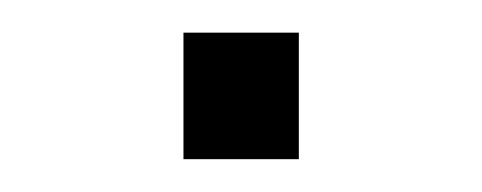

<svg xmlns="http://www.w3.org/2000/svg" viewBox="-20 -97 294 117"><path d="M162.1 0H91.8V-77.1H162.1Z"/></svg>

Font: Sora ExtraLight
Style: Regular
Weight: 200
Designer: Jonathan Barnbrook, Julián Moncada
Foundry: Barnbrook Fonts
Version: Version 2.000